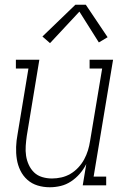

<svg xmlns="http://www.w3.org/2000/svg" viewBox="-20 -782 540 810"><path d="M190 8Q163 8 138.5 0.5Q114 -7 95.5 -23.5Q77 -40 66 -62.5Q55 -85 51 -110.5Q47 -136 48 -162.5Q49 -189 54 -215L100 -493H47V-530H146L93 -209Q90 -188 88.5 -166.5Q87 -145 90 -125Q93 -105 101.5 -86.5Q110 -68 124 -54.5Q138 -41 158 -35Q178 -29 199 -29Q219 -29 239 -33.5Q259 -38 277 -48.5Q295 -59 310 -75Q325 -91 335 -109.5Q345 -128 351 -147.5Q357 -167 360 -187L411 -493H358V-530H457L375 -37H428V0H329L344 -90Q333 -68 316.5 -49Q300 -30 279.5 -16.5Q259 -3 236 2.5Q213 8 190 8ZM191 -600 159 -628 298 -762H342L434 -625L397 -603L315 -733Z"/></svg>

Font: Iosevka Slab XLtObl
Style: Regular
Weight: 200
Italic angle: -9°
Monospace: yes
Designer: Belleve Invis
Foundry: Belleve Invis
Version: Version 11.1.1; ttfautohint (v1.8.3)